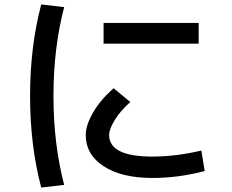

<svg xmlns="http://www.w3.org/2000/svg" viewBox="-20 -791 1040 862"><path d="M445 -595V-688H872V-595ZM268 -759Q220 -574 220 -360Q220 -146 268 39L165 51Q115 -139 115 -360Q115 -581 165 -771ZM365 -185Q365 -229 398 -286Q431 -343 490 -395L565 -333Q520 -293 495 -252Q470 -211 470 -185Q470 -88 665 -88Q768 -88 884 -115L899 -23Q780 8 665 8Q526 8 445.5 -44.5Q365 -97 365 -185Z"/></svg>

Font: Mplus 1p Medium
Style: Regular
Weight: 500
Version: Version 1.061